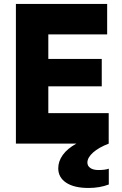

<svg xmlns="http://www.w3.org/2000/svg" viewBox="-20 -727 619 972"><path d="M60.5 -707H522.5V-552.7H224.6V-428.7H495.1V-290H224.6V-154.3H530.3V0H60.5ZM274.9 125Q274.9 89.4 297.9 57.4Q320.8 25.4 366.7 0H530.8Q480 19.5 451.4 44.9Q422.9 70.3 422.4 95.7Q422.4 113.3 437.3 123.5Q452.1 133.8 479 133.8Q511.7 133.8 530.8 127V207Q484.4 224.6 428.2 224.6Q355.5 224.6 315.2 198Q274.9 171.4 274.9 125Z"/></svg>

Font: Wanted Sans ExtraBold
Style: Regular
Weight: 800
Designer: Original Design by Kil Hyung-jin and Kang Hanbin, Wanted Lab, Inc; Hangeul from Source Han Sans by Jang Soo-young and Ka
Foundry: Wanted Lab, Inc.
Version: Version 1.003